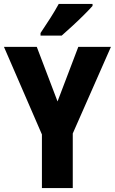

<svg xmlns="http://www.w3.org/2000/svg" viewBox="-20 -951 581 971"><path d="M271 -438 376 -714H541L348 -276V0H192V-271L0 -714H166ZM448 -921Q432 -903 404.5 -875.5Q377 -848 346.5 -820Q316 -792 292 -771H185V-784Q210 -821 234.5 -859.5Q259 -898 277 -931H448Z"/></svg>

Font: Noto Sans Telugu Condensed ExtraBold
Style: Regular
Weight: 800
Width: 3
Designer: Jelle Bosma - Monotype Design Team
Foundry: Monotype Imaging Inc.
Version: Version 2.005; ttfautohint (v1.8.4.7-5d5b)